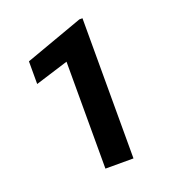

<svg xmlns="http://www.w3.org/2000/svg" viewBox="-130 -814 834 917"><g transform="rotate(-20 287.0 -356.0)"><path d="M392.1 0H249.5V-543.5L81.5 -491.2V-606.4L376.5 -712.4H392.1Z"/></g></svg>

Font: Heebo
Style: Bold
Weight: 700
Designer: Oded Ezer
Foundry: Ezer Type House
Version: Version 3.100